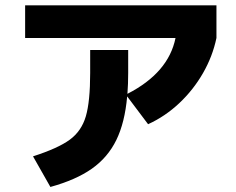

<svg xmlns="http://www.w3.org/2000/svg" viewBox="-20 -703 904 735"><path d="M325.2 -423.8V-511.7H470.7V-423.8Q470.7 -381.3 467.8 -343.8Q625 -424.3 651.9 -557.6H76.2V-682.6H808.6V-557.6Q793.9 -487.3 757.1 -423.1Q720.2 -358.9 666.3 -308.1Q612.3 -257.3 546.9 -227.5L466.8 -334Q458 -233.9 425.3 -167Q392.6 -100.1 331.5 -57.1Q270.5 -14.2 172.9 12.7L106.4 -104.5Q202.1 -135.3 247.1 -168.2Q292 -201.2 308.6 -257.8Q325.2 -314.5 325.2 -423.8Z"/></svg>

Font: Pretendard GOV ExtraBold
Style: Regular
Weight: 800
Designer: Base glyphs from Inter by Rasmus Andersson; Hangeul glyphs from Noto Sans CJK(Source Han Sans) by Jang Soo-young and Kan
Foundry: Kil Hyung-jin
Version: Version 1.309